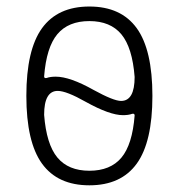

<svg xmlns="http://www.w3.org/2000/svg" viewBox="-20 -550 540 580"><path d="M154.3 -275.4Q113.3 -275.4 113.3 -203.1Q120.1 -114.3 153.3 -74.2Q186.5 -34.2 250 -34.2Q313.5 -34.2 346.7 -73.7Q379.9 -113.3 386.7 -201.2Q386.7 -208 378.9 -206.1Q368.2 -202.1 351.6 -202.1Q311.5 -202.1 239.3 -242.2Q180.7 -275.4 154.3 -275.4ZM113.3 -319.3Q113.3 -312.5 121.1 -314.5Q131.8 -318.4 148.4 -318.4Q191.4 -318.4 262.7 -278.3Q323.2 -245.1 345.7 -245.1Q386.7 -245.1 386.7 -317.4Q379.9 -406.2 346.7 -446.3Q313.5 -486.3 250 -486.3Q186.5 -486.3 153.3 -446.8Q120.1 -407.2 113.3 -319.3ZM393.1 -55.7Q345.7 9.8 250 9.8Q154.3 9.8 106.9 -55.7Q59.6 -121.1 59.6 -260.3Q59.6 -399.4 106.9 -464.8Q154.3 -530.3 250 -530.3Q345.7 -530.3 393.1 -464.8Q440.4 -399.4 440.4 -260.3Q440.4 -121.1 393.1 -55.7Z"/></svg>

Font: Rounded Mgen+ 2m light
Style: Regular
Weight: 200
Designer: [Source Han Sans]
Ryoko NISHIZUKA  (kana & ideographs); Paul D. Hunt (Latin, Greek & Cyrillic); Wenlong ZHANG  (bopomofo
Version: Version 1.059.20150602